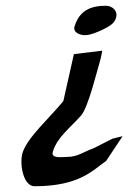

<svg xmlns="http://www.w3.org/2000/svg" viewBox="-20 -650 457 667"><path d="M406 -177 370.2 -168 305.2 -135C274.2 -124.6 250.3 -105 215.1 -105C195.3 -105 155.8 -97.5 163.6 -123C179.4 -175.1 225.4 -206.7 261.9 -249C286.8 -277.9 316.7 -402.8 327.4 -438C331.3 -450.9 332.7 -461.9 335.3 -474L236.7 -462L200.1 -299C156.4 -244.4 74.7 -172.7 58.3 -119C46.9 -81.3 60.5 -3 100 -3C258.3 -3 304.7 -61 348.8 -91ZM287.1 -529C293.2 -530.2 315.9 -535 352 -555C368.9 -564.4 378.4 -572.9 383 -588C390.5 -612.6 369.8 -630 347.8 -630C295.7 -630 255.9 -613.9 238.9 -558C232.1 -535.6 262.6 -524 287.1 -529Z"/></svg>

Font: Rocketfuel
Style: Italic
Weight: 400
Designer: Mew Too
Foundry: Cannot Into Space Fonts.
Version: Version 0.27